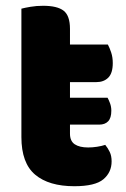

<svg xmlns="http://www.w3.org/2000/svg" viewBox="-20 -629 437 664"><path d="M54 -155V-599Q65 -602 85.5 -605.5Q106 -609 129 -609Q178 -609 200 -592Q222 -575 222 -529V-475H353Q359 -464 364.5 -447.5Q370 -431 370 -411Q370 -376 354.5 -360.5Q339 -345 313 -345H222V-291H352Q356 -284 360.5 -272Q365 -260 365 -246Q365 -221 354 -209.5Q343 -198 323 -198H222V-167Q222 -141 238.5 -130Q255 -119 285 -119Q300 -119 316 -121.5Q332 -124 344 -128Q353 -117 359.5 -103.5Q366 -90 366 -71Q366 -33 337.5 -9Q309 15 237 15Q149 15 101.5 -25Q54 -65 54 -155Z"/></svg>

Font: Baloo 2 Latin ExtraBold
Style: Regular
Weight: 400
Designer: Sarang Kulkarni and Ek Type
Foundry: Ek Type
Version: Version 1.001